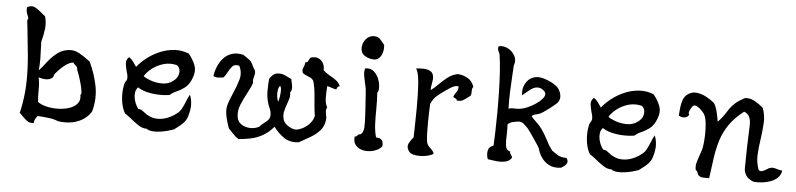

<svg xmlns="http://www.w3.org/2000/svg" viewBox="-45 -959 5043 1216"><g transform="rotate(5 2477.0 -351.0)"><path d="M555 -86Q527 -38 471.5 -16Q416 6 345 -4Q319 -15 288 -19Q257 -23 214 -26Q206 -17 199.5 -6.5Q193 4 192 21Q166 24 149.5 11.5Q133 -1 120 -15Q114 -21 109 -26.5Q104 -32 98 -36Q101 -44 105 -64.5Q109 -85 111 -98Q124 -171 124.5 -248Q125 -325 118 -401.5Q111 -478 103 -548Q101 -567 99 -584.5Q97 -602 95 -619Q95 -624 96 -627Q97 -630 98 -632Q100 -635 101 -637Q100 -641 98.5 -644Q97 -647 96 -651Q91 -662 87.5 -675Q84 -688 86 -706Q115 -722 137 -710Q159 -698 179 -680Q185 -675 191.5 -669.5Q198 -664 205 -659Q216 -619 212 -582.5Q208 -546 195 -495Q195 -487 195.5 -479.5Q196 -472 196 -465Q198 -429 198.5 -392.5Q199 -356 195 -314Q217 -339 241 -370Q265 -401 295 -426Q325 -451 364 -458Q405 -465 439 -446Q473 -427 504 -403Q509 -400 511 -398Q546 -326 561.5 -247Q577 -168 555 -86ZM471 -184Q478 -185 476 -204Q474 -223 467 -249.5Q460 -276 451.5 -301Q443 -326 437 -339Q438 -350 432 -357.5Q426 -365 419 -371Q416 -374 413 -377Q410 -380 408 -383Q380 -379 350.5 -354.5Q321 -330 298 -301Q292 -294 292 -287.5Q292 -281 286 -276Q269 -262 246 -262Q223 -262 198 -270Q206 -236 205 -194.5Q204 -153 208 -115Q230 -98 265.5 -90Q301 -82 339 -83Q377 -84 409.5 -95Q442 -106 460 -128Q478 -150 471 -184Z M1168 -345Q1152 -306 1126.5 -287Q1101 -268 1076 -257.5Q1051 -247 1035 -232Q1024 -229 1000 -227.5Q976 -226 946 -228Q916 -230 885.5 -238Q855 -246 831 -262Q817 -247 814.5 -226.5Q812 -206 817 -185Q822 -164 830.5 -148Q839 -132 846 -125Q858 -126 869 -118.5Q880 -111 889 -104Q893 -101 896 -98.5Q899 -96 901 -95Q934 -75 968.5 -74.5Q1003 -74 1035 -87Q1067 -100 1090 -119Q1109 -132 1120.5 -154Q1132 -176 1141.5 -200.5Q1151 -225 1162 -244Q1173 -220 1175 -186Q1177 -152 1162 -104Q1155 -82 1138.5 -64.5Q1122 -47 1105 -35Q1088 -23 1080 -16Q1069 -12 1046 -5.5Q1023 1 996 5Q969 9 945 7Q921 5 907 -6Q883 -4 855 -22.5Q827 -41 803 -61Q792 -70 782 -77.5Q772 -85 764 -89Q750 -111 742.5 -143Q735 -175 735 -210.5Q735 -246 743 -278Q745 -286 751 -294Q757 -302 758 -311Q759 -323 756 -336Q753 -349 749 -362Q743 -385 740.5 -407Q738 -429 758 -448Q774 -437 785 -421.5Q796 -406 807 -390Q832 -422 868.5 -450Q905 -478 949 -496.5Q993 -515 1040 -518Q1087 -521 1132 -503Q1159 -471 1174 -433Q1189 -395 1168 -345ZM1062 -424Q1020 -434 980.5 -423Q941 -412 909.5 -388.5Q878 -365 860 -336Q873 -325 903.5 -313.5Q934 -302 970 -300Q1006 -298 1033 -312Q1067 -331 1077 -354.5Q1087 -378 1081.5 -398Q1076 -418 1062 -424Z M2103 -380Q2092 -379 2088 -371Q2084 -363 2082 -358Q2066 -361 2052.5 -366Q2039 -371 2024 -375Q2024 -374 2024 -371Q2021 -340 2021 -302Q2021 -264 2035 -240Q2028 -228 2029 -216Q2030 -204 2032 -192Q2034 -184 2035 -177Q2036 -170 2035 -163Q2031 -120 2005 -91.5Q1979 -63 1943.5 -43Q1908 -23 1875 -4Q1819 3 1779.5 -24.5Q1740 -52 1714 -89Q1681 -50 1643.5 -29.5Q1606 -9 1567.5 -1.5Q1529 6 1493 9Q1473 -3 1457.5 -20.5Q1442 -38 1426 -54Q1420 -71 1412.5 -95.5Q1405 -120 1401.5 -146.5Q1398 -173 1403 -194Q1408 -216 1417 -237.5Q1426 -259 1435 -281Q1454 -324 1466.5 -367Q1479 -410 1458 -454Q1428 -462 1413 -445Q1398 -428 1387 -406Q1382 -396 1376.5 -387.5Q1371 -379 1365 -372Q1349 -369 1331.5 -368Q1314 -367 1300 -375Q1304 -405 1316.5 -435.5Q1329 -466 1350.5 -490Q1372 -514 1404 -524.5Q1436 -535 1478 -525Q1500 -509 1515.5 -499Q1531 -489 1543 -460Q1547 -451 1553 -442.5Q1559 -434 1560 -429Q1562 -420 1560.5 -411Q1559 -402 1557 -394Q1554 -385 1552.5 -375.5Q1551 -366 1554 -355Q1550 -340 1541.5 -322.5Q1533 -305 1523 -286Q1503 -250 1486 -209Q1469 -168 1476 -128Q1481 -100 1504 -84.5Q1527 -69 1558.5 -67.5Q1590 -66 1618 -81Q1630 -96 1644.5 -106Q1659 -116 1670.5 -128.5Q1682 -141 1682 -161Q1682 -182 1671.5 -205Q1661 -228 1656 -251Q1649 -282 1649.5 -310.5Q1650 -339 1651 -364Q1652 -370 1652.5 -376Q1653 -382 1653 -388Q1662 -403 1675.5 -414.5Q1689 -426 1708 -427Q1728 -428 1743.5 -422Q1759 -416 1774 -408Q1779 -406 1783.5 -403.5Q1788 -401 1793 -399Q1794 -396 1795 -389Q1800 -371 1802.5 -349Q1805 -327 1793 -314Q1797 -293 1791.5 -274Q1786 -255 1779 -236Q1771 -214 1765.5 -191Q1760 -168 1767 -141Q1771 -125 1787 -110.5Q1803 -96 1823.5 -88Q1844 -80 1860 -84Q1895 -92 1925 -118.5Q1955 -145 1962 -180Q1957 -206 1954 -243Q1951 -280 1947.5 -319Q1944 -358 1936 -388Q1932 -406 1919.5 -414Q1907 -422 1892 -427.5Q1877 -433 1863 -443Q1857 -457 1859 -465.5Q1861 -474 1865 -482Q1867 -488 1869.5 -495Q1872 -502 1872 -512Q1883 -512 1887 -517.5Q1891 -523 1894 -530Q1896 -534 1898 -538Q1900 -542 1904 -545Q1932 -554 1952.5 -545Q1973 -536 1983.5 -516.5Q1994 -497 1992 -473Q2009 -456 2031 -444Q2053 -432 2073 -418Q2093 -404 2103 -380ZM1726 -350Q1717 -340 1714 -321Q1711 -302 1713.5 -282Q1716 -262 1723 -248Q1727 -260 1730.5 -281Q1734 -302 1734 -322Q1734 -342 1726 -350Z M2405 -26Q2392 -8 2368.5 2Q2345 12 2318.5 13.5Q2292 15 2269 6Q2246 -3 2233.5 -22Q2221 -41 2225 -71Q2237 -72 2241.5 -80Q2246 -88 2259 -88Q2270 -95 2275 -107.5Q2280 -120 2281 -136Q2282 -167 2279.5 -211.5Q2277 -256 2274 -299Q2273 -315 2272 -329.5Q2271 -344 2270 -358Q2269 -375 2266 -390Q2263 -405 2259 -420Q2254 -443 2250.5 -464Q2247 -485 2253 -507Q2288 -513 2310.5 -492.5Q2333 -472 2343.5 -440Q2354 -408 2351 -378Q2349 -366 2343 -361Q2345 -336 2345.5 -309.5Q2346 -283 2346 -255Q2345 -208 2347 -162Q2349 -116 2360 -77Q2383 -77 2392.5 -68.5Q2402 -60 2404 -48Q2406 -36 2405 -26ZM2360 -666Q2364 -632 2352.5 -605Q2341 -578 2318 -570Q2302 -566 2282.5 -570Q2263 -574 2247 -584Q2231 -594 2225 -607Q2215 -632 2223 -658.5Q2231 -685 2252.5 -702Q2274 -719 2304 -714Q2322 -711 2333 -698Q2344 -685 2360 -666Z M2946 -450Q2940 -443 2939 -436Q2938 -429 2938 -421Q2938 -415 2937.5 -408Q2937 -401 2934 -393Q2929 -389 2924 -385.5Q2919 -382 2915 -379Q2900 -367 2886 -359.5Q2872 -352 2848 -355Q2850 -360 2846.5 -362.5Q2843 -365 2838 -368Q2834 -370 2830 -372Q2826 -374 2825 -378Q2832 -395 2842.5 -408Q2853 -421 2853 -445Q2834 -448 2815.5 -438.5Q2797 -429 2781 -417Q2775 -413 2772 -411Q2743 -391 2720.5 -372Q2698 -353 2683 -319Q2682 -303 2681 -272Q2680 -241 2679.5 -204.5Q2679 -168 2680 -135Q2681 -102 2684 -81Q2687 -63 2697 -51.5Q2707 -40 2718 -30Q2729 -20 2732 -6Q2722 2 2700 8Q2678 14 2652.5 15Q2627 16 2605.5 10.5Q2584 5 2575 -9Q2557 -35 2569 -58Q2581 -81 2597 -99Q2597 -107 2597.5 -117.5Q2598 -128 2598 -140Q2599 -173 2599.5 -213Q2600 -253 2600.5 -288.5Q2601 -324 2600 -344Q2600 -348 2600 -360Q2599 -381 2598 -414Q2597 -447 2592 -480.5Q2587 -514 2575 -535Q2576 -535 2579 -535Q2596 -537 2619.5 -537Q2643 -537 2662.5 -528Q2682 -519 2686 -494Q2688 -483 2686.5 -472Q2685 -461 2683 -449Q2681 -439 2679.5 -428.5Q2678 -418 2679 -406Q2703 -424 2727 -448.5Q2751 -473 2778.5 -494Q2806 -515 2840 -522Q2873 -521 2903.5 -504Q2934 -487 2946 -450Z M3573 -53Q3585 -36 3580.5 -23.5Q3576 -11 3564.5 -2Q3553 7 3543 12Q3496 18 3465 0.5Q3434 -17 3416.5 -44.5Q3399 -72 3394 -96Q3390 -105 3378.5 -122.5Q3367 -140 3353.5 -160Q3340 -180 3328.5 -196Q3317 -212 3312 -218Q3299 -232 3284 -245Q3269 -258 3250 -256Q3230 -254 3210 -248.5Q3190 -243 3182 -230Q3184 -214 3183.5 -197Q3183 -180 3183 -163Q3181 -126 3184.5 -97Q3188 -68 3215 -62Q3213 -56 3215 -51.5Q3217 -47 3221 -42Q3223 -38 3226 -34Q3229 -30 3229 -24Q3216 -3 3190.5 3Q3165 9 3135 6Q3105 3 3077 -2Q3067 -28 3071.5 -54.5Q3076 -81 3106 -91Q3108 -128 3109.5 -182Q3111 -236 3111.5 -299.5Q3112 -363 3110.5 -430Q3109 -497 3105 -559.5Q3101 -622 3093 -673Q3088 -681 3083 -694.5Q3078 -708 3084 -721Q3115 -727 3144 -711.5Q3173 -696 3187.5 -667.5Q3202 -639 3189 -605Q3189 -594 3188 -580Q3187 -566 3186 -549Q3183 -503 3180.5 -444Q3178 -385 3180 -332Q3189 -335 3200 -336Q3211 -337 3222 -336Q3231 -336 3239.5 -336.5Q3248 -337 3256 -338Q3277 -341 3303 -353Q3329 -365 3352 -380.5Q3375 -396 3389.5 -413Q3404 -430 3404 -443Q3404 -456 3389 -468Q3374 -480 3360 -481Q3336 -484 3314 -468.5Q3292 -453 3275 -438Q3270 -434 3266 -430.5Q3262 -427 3258 -424Q3251 -471 3275.5 -507Q3300 -543 3343 -547Q3369 -549 3404.5 -535.5Q3440 -522 3463 -505Q3477 -496 3487.5 -478Q3498 -460 3500 -439.5Q3502 -419 3489 -400Q3485 -394 3470.5 -382Q3456 -370 3438.5 -356.5Q3421 -343 3405 -332.5Q3389 -322 3382 -319Q3369 -313 3354 -310.5Q3339 -308 3330 -296Q3345 -279 3363 -262.5Q3381 -246 3396 -226Q3419 -195 3437.5 -158Q3456 -121 3478 -92Q3498 -77 3518.5 -65Q3539 -53 3573 -53Z M4123 -345Q4107 -306 4081.5 -287Q4056 -268 4031 -257.5Q4006 -247 3990 -232Q3979 -229 3955 -227.5Q3931 -226 3901 -228Q3871 -230 3840.5 -238Q3810 -246 3786 -262Q3772 -247 3769.5 -226.5Q3767 -206 3772 -185Q3777 -164 3785.5 -148Q3794 -132 3801 -125Q3813 -126 3824 -118.5Q3835 -111 3844 -104Q3848 -101 3851 -98.5Q3854 -96 3856 -95Q3889 -75 3923.5 -74.5Q3958 -74 3990 -87Q4022 -100 4045 -119Q4064 -132 4075.5 -154Q4087 -176 4096.5 -200.5Q4106 -225 4117 -244Q4128 -220 4130 -186Q4132 -152 4117 -104Q4110 -82 4093.5 -64.5Q4077 -47 4060 -35Q4043 -23 4035 -16Q4024 -12 4001 -5.5Q3978 1 3951 5Q3924 9 3900 7Q3876 5 3862 -6Q3838 -4 3810 -22.5Q3782 -41 3758 -61Q3747 -70 3737 -77.5Q3727 -85 3719 -89Q3705 -111 3697.5 -143Q3690 -175 3690 -210.5Q3690 -246 3698 -278Q3700 -286 3706 -294Q3712 -302 3713 -311Q3714 -323 3711 -336Q3708 -349 3704 -362Q3698 -385 3695.5 -407Q3693 -429 3713 -448Q3729 -437 3740 -421.5Q3751 -406 3762 -390Q3787 -422 3823.5 -450Q3860 -478 3904 -496.5Q3948 -515 3995 -518Q4042 -521 4087 -503Q4114 -471 4129 -433Q4144 -395 4123 -345ZM4017 -424Q3975 -434 3935.5 -423Q3896 -412 3864.5 -388.5Q3833 -365 3815 -336Q3828 -325 3858.5 -313.5Q3889 -302 3925 -300Q3961 -298 3988 -312Q4022 -331 4032 -354.5Q4042 -378 4036.5 -398Q4031 -418 4017 -424Z M4941 -92Q4937 -64 4918 -46Q4899 -28 4872 -18.5Q4845 -9 4817 -6.5Q4789 -4 4766 -6Q4729 -21 4716.5 -42.5Q4704 -64 4704 -86Q4704 -144 4706 -217Q4708 -290 4711 -359Q4714 -427 4668 -443Q4609 -397 4576 -348.5Q4543 -300 4526.5 -246.5Q4510 -193 4501.5 -132.5Q4493 -72 4484 -3Q4480 -5 4474.5 -5Q4469 -5 4463 -4Q4453 -4 4442 -4.5Q4431 -5 4421 -12Q4410 -20 4408.5 -30.5Q4407 -41 4395 -48Q4390 -71 4395.5 -93Q4401 -115 4410 -139Q4416 -156 4422 -174.5Q4428 -193 4430 -214Q4434 -246 4434.5 -280.5Q4435 -315 4432 -346.5Q4429 -378 4420 -398Q4416 -408 4402 -423.5Q4388 -439 4371.5 -449Q4355 -459 4344 -452Q4339 -449 4331.5 -436.5Q4324 -424 4320.5 -412Q4317 -400 4324 -395Q4316 -377 4295.5 -374Q4275 -371 4258 -383Q4260 -406 4262.5 -432.5Q4265 -459 4273.5 -482.5Q4282 -506 4301 -520Q4328 -540 4360 -536Q4392 -532 4422 -515.5Q4452 -499 4473 -481Q4486 -462 4494 -429Q4502 -396 4507 -365Q4534 -393 4547.5 -414.5Q4561 -436 4573.5 -454Q4586 -472 4606 -490Q4626 -508 4665 -529Q4697 -534 4727.5 -517Q4758 -500 4783 -478Q4801 -431 4798 -382Q4795 -333 4788 -283Q4780 -233 4777 -182.5Q4774 -132 4792 -83Q4805 -74 4816.5 -78.5Q4828 -83 4840 -90Q4847 -95 4854 -99Q4861 -103 4869 -104Q4880 -106 4889 -104Q4898 -102 4908 -99Q4915 -97 4923 -95Q4931 -93 4941 -92Z"/></g></svg>

Font: Yuji Mai
Style: Regular
Weight: 400
Designer: Kataoka Yuji
Foundry: Kinuta Font Factory
Version: Version 3.002